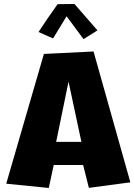

<svg xmlns="http://www.w3.org/2000/svg" viewBox="-20 -956 674 963"><path d="M323.7 -546.4 388.2 -244.6H261.7ZM224.6 -13.2 249.5 -128.4H397L425.8 -13.7L633.8 -41.5L449.2 -697.8L200.2 -685.5L11.2 -34.7ZM246.1 -763.2 314 -874.5 398.9 -759.8 468.8 -803.7 353.5 -936 269 -935.1C235.8 -889.6 204.1 -842.3 173.3 -795.4Z"/></svg>

Font: Luckiest Guy
Style: Regular
Weight: 400
Designer: Astigmatic (AOETI)
Foundry: Astigmatic (AOETI)
Version: Version 1.001